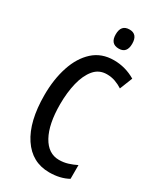

<svg xmlns="http://www.w3.org/2000/svg" viewBox="-229 -999 915 1089"><g transform="rotate(30 228.5 -455.0)"><path d="M297 -636Q246 -636 214 -598Q182 -560 166.5 -496.5Q151 -433 151 -356Q151 -226 191.5 -152.5Q232 -79 303 -79Q333 -79 360.5 -87.5Q388 -96 414 -109V-19Q362 10 290 10Q177 10 112.5 -87Q48 -184 48 -357Q48 -460 75.5 -543.5Q103 -627 157 -676Q211 -725 292 -725Q367 -725 433 -686L400 -603Q377 -618 351.5 -627Q326 -636 297 -636ZM281 -920Q334 -920 334 -857Q334 -795 281 -795Q226 -795 226 -857Q226 -920 281 -920Z"/></g></svg>

Font: Noto Sans Thai Looped ExtraCondensed Medium
Style: Regular
Weight: 500
Width: 2
Designer: Sasikarn Vongin, Ben Mitchell
Foundry: The Fontpad Ltd
Version: Version 1.001; ttfautohint (v1.8.4.7-5d5b)